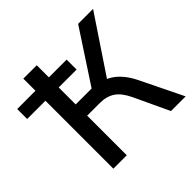

<svg xmlns="http://www.w3.org/2000/svg" viewBox="-180 -884 1063 1063"><g transform="rotate(-45 351.5 -352.5)"><path d="M135 0V-532H-8V-610H135V-705H240V-610H379V-532H239V-399H377L348 -375L564 -705H681L447 -355L420 -388Q452 -383 480 -366.5Q508 -350 533.5 -320.5Q559 -291 580 -248L701 0H586L490 -205Q463 -262 427.5 -286Q392 -310 340 -310H240V0Z"/></g></svg>

Font: Nunito Sans 11pt SemiBold
Style: Regular
Weight: 600
Version: Version 3.101;gftools[0.9.27]